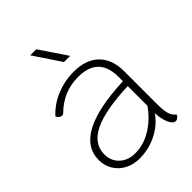

<svg xmlns="http://www.w3.org/2000/svg" viewBox="-227 -892 1012 1012"><g transform="rotate(-45 279.0 -386.5)"><path d="M510 -17Q509 -10 500.5 -2.5Q492 5 484 5Q464 5 450 -26Q436 -57 434 -103Q397 -50 337 -20Q277 10 208 10Q163 10 127 -9Q91 -28 70.5 -61.5Q50 -95 50 -137Q50 -325 434 -341V-373Q434 -524 283 -524Q172 -524 92 -444Q87 -439 80 -439Q72 -439 64 -445Q56 -451 51 -461Q93 -508 155 -534Q217 -560 286 -560Q377 -560 426.5 -511Q476 -462 476 -373V-127Q476 -80 483.5 -55.5Q491 -31 510 -17ZM434 -158V-305Q259 -298 175.5 -257Q92 -216 92 -138Q92 -88 125.5 -57Q159 -26 213 -26Q274 -26 332 -61Q390 -96 434 -158ZM185 -783H230L332 -632H286Z"/></g></svg>

Font: Krub ExtraLight
Style: Regular
Weight: 275
Designer: Ekaluck Peanpanawate
Foundry: Cadson Demak Co.,Ltd.
Version: Version 1.000; ttfautohint (v1.6)